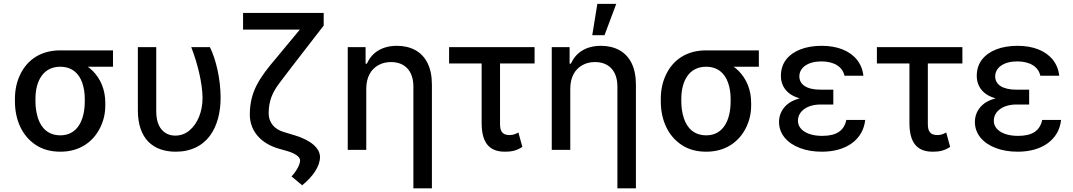

<svg xmlns="http://www.w3.org/2000/svg" viewBox="-20 -796 5701 1020"><path d="M59.3 -258.5C59.3 -157.3 98.4 -72.8 170.8 -25.6C206.7 -1.8 250.4 9.9 301.1 9.9C402 9.9 474.1 -41.2 511.7 -116.8C530.5 -154.5 539.8 -195 539.4 -238.6V-248.6C539.8 -318.2 514.6 -377.5 471.9 -420.1C450.3 -441.1 425.4 -457.4 397.4 -468.4C363.3 -481.5 343.8 -501.1 327.1 -515.3C318.5 -522.4 309.3 -526.6 299.7 -528.4C198.5 -528.4 126.1 -479.8 88.1 -401.6C68.9 -362.6 59.3 -318.5 59.3 -269.9ZM168.3 -269.9C168.3 -367.9 210.9 -441.4 299.7 -441.4C361.9 -441.4 399.5 -407 417.3 -355.1C426.1 -329.2 430.4 -300.8 430.4 -269.9V-258.5C430.4 -154.1 388.8 -77.1 301.1 -77.1C238.3 -77.1 199.9 -112.9 181.8 -168.3C172.9 -195.7 168.3 -225.9 168.3 -258.5ZM299.7 -528.4V-441.4H580.3V-528.4Z M712.4 -209.9C712.4 -57.9 794.4 9.9 913.7 9.9C1079.2 9.9 1152 -119.3 1152 -277C1152 -375.4 1127.5 -480.5 1095.2 -545.5H996.1C1029.5 -458.8 1054.7 -357.6 1056.1 -277C1056.1 -203.1 1030.2 -139.6 986.5 -103C964.8 -84.9 939.3 -75.6 910.5 -75.6C876.1 -75.6 843 -91.3 824.2 -130C814.6 -149.5 810 -175.4 810 -208.5V-545.5H712.4Z M1445.7 -485.4C1402 -434.3 1367.5 -389.9 1343.8 -343.8C1320 -297.6 1307.2 -247.9 1307.2 -187.1C1307.2 -100.9 1365.1 -33.4 1462 -6L1504.3 6C1548.3 18.5 1574.2 37.6 1574.2 56.1C1573.9 77.8 1557.5 109.7 1528.8 141.3L1585.2 188.2C1643.5 141.7 1680 86.3 1680 38.4C1680 -8.9 1630.7 -51.5 1546.9 -76.7L1487.2 -94.8C1437.5 -109.4 1407.3 -145.6 1407.3 -193.5C1407.3 -260.7 1427.6 -305.4 1464.5 -354.8C1482.6 -379.3 1504.6 -408 1530.2 -441.1L1699.6 -660.2V-727.3H1646.3ZM1271.3 -638.8H1661.9V-727.3H1271.3Z M1925.8 -325.3C1925.8 -385.3 1950.3 -427.9 1990.1 -449.9C2009.6 -460.9 2032 -466.3 2057.2 -466.3C2132.1 -466.3 2176.1 -417.6 2176.1 -336.6V204.5H2274.5V-346.9C2274.5 -437.9 2242.2 -498.6 2186.8 -529.5C2158.7 -544.7 2126.4 -552.6 2089.1 -552.6C2007.1 -552.6 1954.5 -514.9 1929 -457.7H1922.2V-545.5H1827.4V0H1925.8Z M2365.8 -545.5V-458.8H2820V-545.5ZM2538.7 -142.8C2538.7 -34.8 2581.7 9.9 2662.3 9.9C2695 9.9 2722.7 5.7 2755 -15.6L2734 -92.3C2722.7 -85.6 2707 -78.5 2688.9 -78.5C2672.9 -78.5 2655.2 -80.6 2644.5 -97.7C2639.2 -105.8 2636.4 -119.7 2636.4 -139.2V-545.5H2538.7Z M3009.6 -325.3C3009.6 -385.3 3034.1 -427.9 3073.9 -449.9C3093.4 -460.9 3115.8 -466.3 3141 -466.3C3215.9 -466.3 3259.9 -417.6 3259.9 -336.6V204.5H3358.3V-346.9C3358.3 -437.9 3326 -498.6 3270.6 -529.5C3242.5 -544.7 3210.2 -552.6 3172.9 -552.6C3090.9 -552.6 3038.4 -514.9 3012.8 -457.7H3006V-545.5H2911.2V0H3009.6ZM3191.4 -609 3253.9 -775.6H3153.4L3126.4 -609Z M3490.4 -258.5C3490.4 -157.3 3529.5 -72.8 3601.9 -25.6C3637.8 -1.8 3681.5 9.9 3732.2 9.9C3833.1 9.9 3905.2 -41.2 3942.8 -116.8C3961.6 -154.5 3970.9 -195 3970.5 -238.6V-248.6C3970.9 -318.2 3945.7 -377.5 3903.1 -420.1C3881.4 -441.1 3856.5 -457.4 3828.5 -468.4C3794.4 -481.5 3774.9 -501.1 3758.2 -515.3C3749.6 -522.4 3740.4 -526.6 3730.8 -528.4C3629.6 -528.4 3557.2 -479.8 3519.2 -401.6C3500 -362.6 3490.4 -318.5 3490.4 -269.9ZM3599.4 -269.9C3599.4 -367.9 3642 -441.4 3730.8 -441.4C3793 -441.4 3830.6 -407 3848.4 -355.1C3857.2 -329.2 3861.5 -300.8 3861.5 -269.9V-258.5C3861.5 -154.1 3820 -77.1 3732.2 -77.1C3669.4 -77.1 3631 -112.9 3612.9 -168.3C3604 -195.7 3599.4 -225.9 3599.4 -258.5ZM3730.8 -528.4V-441.4H4011.4V-528.4Z M4325.3 -284.4C4242.9 -284.4 4190 -266.3 4159.8 -239.3C4129.6 -212.4 4118.6 -179 4118.6 -148.1C4118.6 -84.5 4161.2 -35.5 4229.8 -9.6C4264.2 3.6 4302.9 9.9 4346.2 9.9C4410.5 9.9 4465.6 -5.7 4505.7 -35.2C4545.8 -64.6 4571 -106.5 4576.3 -158.7H4476.2C4463.8 -101.9 4424.7 -74.2 4348 -74.2C4268.8 -74.2 4219.1 -107.2 4219.1 -154.5C4219.1 -205.6 4268.8 -240.8 4339.1 -240.8H4407V-284.4ZM4407 -319.6H4339.1C4264.2 -319.6 4226.6 -347.7 4226.6 -390.3C4226.6 -436.8 4272 -469.8 4343.4 -469.8C4412.6 -469.8 4456.3 -440.3 4466.3 -393.8H4566.8C4559.3 -460.2 4519.2 -508.2 4455.6 -533.7C4423.7 -546.2 4386.7 -552.6 4345.2 -552.6C4259.6 -552.6 4192.5 -526.6 4155.9 -479C4137.8 -455.3 4128.6 -426.5 4128.6 -392.8C4128.6 -362.9 4138.1 -330.6 4166.9 -305C4195.3 -279.5 4245.4 -262.1 4325.3 -262.1H4407Z M4638.5 -545.5V-458.8H5092.7V-545.5ZM4811.4 -142.8C4811.4 -34.8 4854.4 9.9 4935 9.9C4967.7 9.9 4995.4 5.7 5027.7 -15.6L5006.7 -92.3C4995.4 -85.6 4979.8 -78.5 4961.6 -78.5C4945.7 -78.5 4927.9 -80.6 4917.3 -97.7C4911.9 -105.8 4909.1 -119.7 4909.1 -139.2V-545.5H4811.4Z M5365.8 -284.4C5283.4 -284.4 5230.5 -266.3 5200.3 -239.3C5170.1 -212.4 5159.1 -179 5159.1 -148.1C5159.1 -84.5 5201.7 -35.5 5270.2 -9.6C5304.7 3.6 5343.4 9.9 5386.7 9.9C5451 9.9 5506 -5.7 5546.2 -35.2C5586.3 -64.6 5611.5 -106.5 5616.8 -158.7H5516.7C5504.3 -101.9 5465.2 -74.2 5388.5 -74.2C5309.3 -74.2 5259.6 -107.2 5259.6 -154.5C5259.6 -205.6 5309.3 -240.8 5379.6 -240.8H5447.4V-284.4ZM5447.4 -319.6H5379.6C5304.7 -319.6 5267 -347.7 5267 -390.3C5267 -436.8 5312.5 -469.8 5383.9 -469.8C5453.1 -469.8 5496.8 -440.3 5506.7 -393.8H5607.2C5599.8 -460.2 5559.7 -508.2 5496.1 -533.7C5464.1 -546.2 5427.2 -552.6 5385.7 -552.6C5300.1 -552.6 5233 -526.6 5196.4 -479C5178.3 -455.3 5169 -426.5 5169 -392.8C5169 -362.9 5178.6 -330.6 5207.4 -305C5235.8 -279.5 5285.9 -262.1 5365.8 -262.1H5447.4Z"/></svg>

Font: Inter 465
Style: Regular
Weight: 400
Designer: Rasmus Andersson
Foundry: rsms
Version: Version 3.019;Glyphs 3.1.2 (3151)